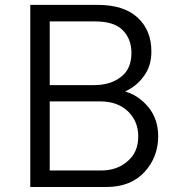

<svg xmlns="http://www.w3.org/2000/svg" viewBox="-20 -751 704 771"><path d="M101.6 0Q101.6 -182.6 101.6 -731.4Q168.9 -731.4 371.1 -731.4Q477.5 -731.4 532.2 -680.7Q587.9 -629.9 587.9 -543.9Q587.9 -485.4 557.6 -445.3Q528.3 -404.3 482.4 -383.8Q538.1 -367.2 577.1 -319.3Q615.2 -271.5 615.2 -204.1Q615.2 -120.1 560.5 -60.5Q504.9 0 406.2 0Q304.7 0 101.6 0ZM179.7 -66.4Q231.4 -66.4 386.7 -66.4Q450.2 -66.4 492.2 -103.5Q535.2 -139.6 535.2 -203.1Q535.2 -263.7 494.1 -303.7Q452.1 -343.8 382.8 -343.8Q315.4 -343.8 179.7 -343.8Q179.7 -274.4 179.7 -66.4ZM179.7 -409.2Q224.6 -409.2 357.4 -409.2Q422.9 -409.2 464.8 -441.4Q507.8 -473.6 507.8 -538.1Q507.8 -594.7 472.7 -629.9Q438.5 -665 361.3 -665Q300.8 -665 179.7 -665Q179.7 -600.6 179.7 -409.2Z"/></svg>

Font: Gothic A1
Style: Regular
Weight: 400
Designer: HanYang I&C Co.,Ltd.
Version: Version 2.50